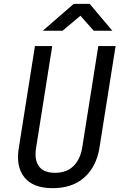

<svg xmlns="http://www.w3.org/2000/svg" viewBox="-20 -970 640 1000"><path d="M254 10Q152 10 107 -46.5Q62 -103 78 -200L162 -730H252L168 -200Q158 -140 182 -105Q206 -70 267 -70Q327 -70 362.5 -105Q398 -140 408 -200L492 -730H582L498 -200Q482 -102 419.5 -46Q357 10 254 10ZM203 -810 364 -950H447L565 -810H468L399 -888L306 -810Z"/></svg>

Font: NKDuy Mono
Style: Italic
Weight: 400
Italic angle: -9°
Monospace: yes
Designer: NKDuy
Foundry: NKDuy
Version: Version 2.251; ttfautohint (v1.8.4.7-5d5b)